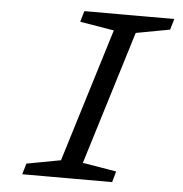

<svg xmlns="http://www.w3.org/2000/svg" viewBox="-49 -702 712 749"><g transform="rotate(5 307.0 -327.5)"><path d="M392.4 -655H479.1L277.1 0H190.4ZM238.8 -612.3 251.4 -655H603.5L590.9 -612.3L424.2 -581.3ZM77.9 -42.7 244.5 -73.7 429.3 -42.7 417.4 0H65.3Z"/></g></svg>

Font: Intel One Mono Light
Style: Italic
Weight: 300
Italic angle: -16°
Monospace: yes
Designer: Fred Shallcrass
Foundry: Frere-Jones Type LLC
Version: Version 1.004